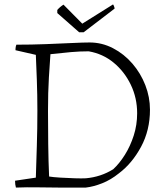

<svg xmlns="http://www.w3.org/2000/svg" viewBox="-20 -842 747 868"><path d="M245 6Q209 6 154.5 5Q100 4 52 6Q48 -8 48 -25L142 -39Q144 -103 146.5 -181.5Q149 -260 149 -341Q149 -414 146.5 -482Q144 -550 142 -594L50 -615Q50 -625 51.5 -632Q53 -639 54 -640Q122 -640 187.5 -642.5Q253 -645 305 -647.5Q357 -650 385 -650Q441 -650 491 -624Q541 -598 578.5 -554.5Q616 -511 637 -457Q658 -403 658 -346Q658 -253 617.5 -178Q577 -103 517 -58Q481 -29 442 -13.5Q403 2 368 6ZM368 -36Q436 -42 492 -77Q520 -103 544.5 -142Q569 -181 584.5 -229Q600 -277 600 -330Q600 -399 571.5 -458.5Q543 -518 494 -558.5Q445 -599 381 -610Q341 -610 301 -606.5Q261 -603 208 -597Q205 -558 201 -491.5Q197 -425 197 -340Q197 -271 198 -190.5Q199 -110 202 -44Q220 -41 253 -39Q286 -37 318 -36Q350 -35 368 -36ZM338 -696 239 -783V-797Q245 -804 252 -810Q259 -816 267 -821L352 -735L491 -822Q493 -820 495.5 -813.5Q498 -807 498 -803L358 -696Z"/></svg>

Font: Labrada Light
Style: Regular
Weight: 300
Designer: Mercedes Jáuregui
Foundry: Omnibus-Type Team
Version: Version 1.000; ttfautohint (v1.8.4.7-5d5b)